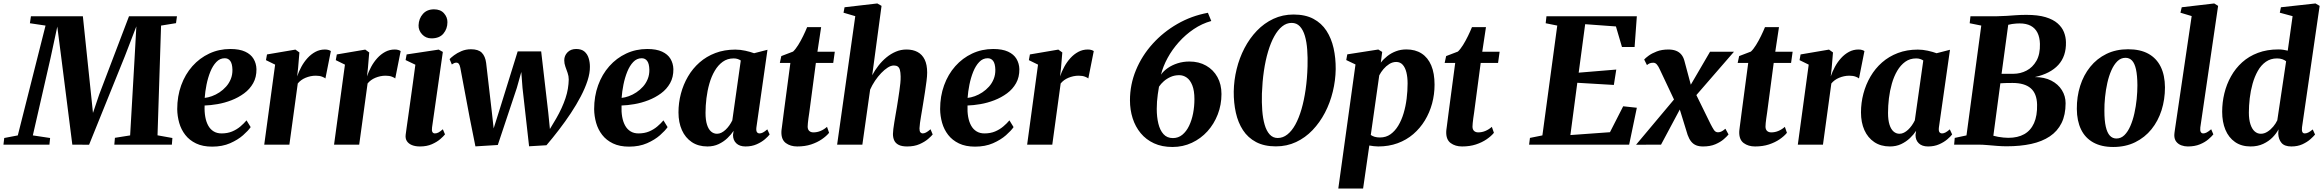

<svg xmlns="http://www.w3.org/2000/svg" viewBox="-63 -837 13442 1111"><path d="M-43 0 -38.5 -38.5 40 -53.5 200.5 -689 110 -702.5 116 -743H416.5L464 -289L475 -183.5L511 -290L683.5 -743H961L955.5 -703L869 -689L848.5 -54L934.5 -38.5L931.5 0H598.5L602 -39.5L690 -53.5L715.5 -495.5L726 -684.5L660 -513L452.5 0.5L355.5 0L291.5 -504.5L268.5 -683L229.5 -501.5L127 -53.5L227 -38.5L223 0Z M1387.5 -101.5Q1373.5 -81 1343.5 -54.5Q1313.5 -28 1268.5 -8.2Q1223.5 11.5 1164.5 11.5Q1110 11.5 1071.5 -7Q1033 -25.5 1009 -56.5Q985 -87.5 974 -126.2Q963 -165 962.5 -205.5Q962.5 -280 985.5 -343.5Q1008.5 -407 1050.2 -454Q1092 -501 1148 -527.2Q1204 -553.5 1270 -553.5Q1322.5 -553.5 1355.5 -538.2Q1388.5 -523 1404.2 -496.5Q1420 -470 1421 -437Q1421.5 -390.5 1402 -355.8Q1382.5 -321 1349.5 -296.8Q1316.5 -272.5 1276.5 -257Q1236.5 -241.5 1195.8 -234.5Q1155 -227.5 1121 -226.5Q1119.5 -190.5 1124.8 -161Q1130 -131.5 1142 -110Q1154 -88.5 1173.2 -76.8Q1192.5 -65 1219 -65Q1253.5 -65 1280.2 -76.2Q1307 -87.5 1327.8 -105Q1348.5 -122.5 1363.5 -140.5ZM1237.5 -500Q1209.5 -500 1188.8 -478.2Q1168 -456.5 1154 -421.8Q1140 -387 1132 -347Q1124 -307 1121.5 -270.5Q1141 -272.5 1163.2 -280.5Q1185.5 -288.5 1206.8 -302.5Q1228 -316.5 1245.2 -335.8Q1262.5 -355 1272.5 -379.8Q1282.5 -404.5 1282 -434Q1281 -468.5 1269.5 -484.2Q1258 -500 1237.5 -500Z M1466 0 1529 -463 1476 -489 1482 -522 1646.5 -550 1669.5 -533.5 1662 -443.5 1656.5 -395Q1666 -423 1681 -450.8Q1696 -478.5 1716.5 -501Q1737 -523.5 1762.2 -537Q1787.5 -550.5 1817 -550.5Q1830 -550.5 1838.8 -547.5Q1847.5 -544.5 1851.5 -541.5L1820 -383Q1816.5 -387 1801.5 -393Q1786.5 -399 1764.5 -399Q1748.5 -399 1733.5 -395.8Q1718.5 -392.5 1704.8 -386.8Q1691 -381 1679.8 -372.8Q1668.5 -364.5 1660 -354L1611.5 0Z M1870 0 1933 -463 1880 -489 1886 -522 2050.5 -550 2073.5 -533.5 2066 -443.5 2060.5 -395Q2070 -423 2085 -450.8Q2100 -478.5 2120.5 -501Q2141 -523.5 2166.2 -537Q2191.5 -550.5 2221 -550.5Q2234 -550.5 2242.8 -547.5Q2251.5 -544.5 2255.5 -541.5L2224 -383Q2220.5 -387 2205.5 -393Q2190.5 -399 2168.5 -399Q2152.5 -399 2137.5 -395.8Q2122.5 -392.5 2108.8 -386.8Q2095 -381 2083.8 -372.8Q2072.5 -364.5 2064 -354L2015.5 0Z M2367 10.5Q2340 10.5 2320.5 2.5Q2301 -5.5 2291.2 -20.8Q2281.5 -36 2284.5 -58.5Q2286.5 -75.5 2290.8 -104.5Q2295 -133.5 2300.5 -172.8Q2306 -212 2312.5 -258.5Q2319 -305 2326.2 -356.8Q2333.5 -408.5 2340.5 -462.5L2284 -489.5L2290 -522L2475.5 -550L2499.5 -536.5L2437 -99.5Q2434.5 -81.5 2439 -73.2Q2443.5 -65 2453.5 -65Q2463.5 -65 2473.8 -70.2Q2484 -75.5 2499.5 -89L2512 -59.5Q2503.5 -48.5 2484.5 -32Q2465.5 -15.5 2436 -2.5Q2406.5 10.5 2367 10.5ZM2433.5 -615Q2401 -615 2379.5 -638.2Q2358 -661.5 2359 -691Q2360.5 -729.5 2384 -756.2Q2407.5 -783 2448.5 -783Q2486 -783 2506.2 -760Q2526.5 -737 2526 -708.5Q2526 -670.5 2503 -642.8Q2480 -615 2433.5 -615Z M2688 10 2654.5 -157.5 2600.5 -445Q2597 -461.5 2591.8 -468Q2586.5 -474.5 2578.5 -474.5Q2570 -474.5 2564.2 -471.5Q2558.5 -468.5 2551.5 -464L2538.5 -495Q2546.5 -503.5 2564.2 -517Q2582 -530.5 2607.2 -541.2Q2632.5 -552 2662.5 -552Q2705 -552 2725 -531.8Q2745 -511.5 2750 -473L2782.5 -193L2793.5 -94L2831.5 -214.5L2932.5 -539.5H3068.5L3109.5 -185.5L3119 -90.5L3155.5 -151.5Q3173 -182 3186.5 -211.5Q3200 -241 3209.2 -268.8Q3218.5 -296.5 3223 -323.8Q3227.5 -351 3228 -377Q3228 -396.5 3221.5 -415Q3215 -433.5 3208.5 -451.5Q3202 -469.5 3202 -488Q3202 -515 3220.8 -534.2Q3239.5 -553.5 3271 -553.5Q3301.5 -553.5 3318.8 -538.8Q3336 -524 3343.2 -500.5Q3350.5 -477 3350.5 -451Q3351 -414.5 3336.8 -370.5Q3322.5 -326.5 3297.5 -278.8Q3272.5 -231 3240 -182Q3207.5 -133 3171.2 -85.8Q3135 -38.5 3099 3.5L2998.5 9.5L2960.5 -328.5L2953.5 -420.5L2927.5 -328L2817.5 2Z M3800 -101.5Q3786 -81 3756 -54.5Q3726 -28 3681 -8.2Q3636 11.5 3577 11.5Q3522.5 11.5 3484 -7Q3445.5 -25.5 3421.5 -56.5Q3397.5 -87.5 3386.5 -126.2Q3375.5 -165 3375 -205.5Q3375 -280 3398 -343.5Q3421 -407 3462.8 -454Q3504.5 -501 3560.5 -527.2Q3616.5 -553.5 3682.5 -553.5Q3735 -553.5 3768 -538.2Q3801 -523 3816.8 -496.5Q3832.5 -470 3833.5 -437Q3834 -390.5 3814.5 -355.8Q3795 -321 3762 -296.8Q3729 -272.5 3689 -257Q3649 -241.5 3608.2 -234.5Q3567.5 -227.5 3533.5 -226.5Q3532 -190.5 3537.2 -161Q3542.5 -131.5 3554.5 -110Q3566.5 -88.5 3585.8 -76.8Q3605 -65 3631.5 -65Q3666 -65 3692.8 -76.2Q3719.5 -87.5 3740.2 -105Q3761 -122.5 3776 -140.5ZM3650 -500Q3622 -500 3601.2 -478.2Q3580.5 -456.5 3566.5 -421.8Q3552.5 -387 3544.5 -347Q3536.5 -307 3534 -270.5Q3553.5 -272.5 3575.8 -280.5Q3598 -288.5 3619.2 -302.5Q3640.5 -316.5 3657.8 -335.8Q3675 -355 3685 -379.8Q3695 -404.5 3694.5 -434Q3693.5 -468.5 3682 -484.2Q3670.5 -500 3650 -500Z M4314 -100.5Q4311.5 -80.5 4316.8 -72.8Q4322 -65 4332.5 -65Q4341 -65 4351.5 -70.2Q4362 -75.5 4377 -88.5L4390.5 -59Q4382 -47.5 4362.8 -31Q4343.5 -14.5 4315.2 -2Q4287 10.5 4251 10.5Q4216.5 10.5 4197.5 -7.8Q4178.5 -26 4178.5 -56L4182 -80Q4168 -58.5 4146.2 -37.8Q4124.5 -17 4095.5 -3.2Q4066.5 10.5 4030.5 10.5Q3977.5 10.5 3940 -14.8Q3902.5 -40 3882.8 -84.2Q3863 -128.5 3863 -186.5Q3863 -242 3877 -295Q3891 -348 3918 -394.2Q3945 -440.5 3984.8 -475.5Q4024.5 -510.5 4076.5 -530.2Q4128.5 -550 4192 -550Q4220.5 -550 4249.8 -543.5Q4279 -537 4300.5 -529L4378 -549ZM4223.5 -487Q4216 -492 4205.8 -495.5Q4195.5 -499 4182.5 -499Q4146 -499 4119 -479.5Q4092 -460 4072.8 -427.2Q4053.5 -394.5 4041.8 -353.2Q4030 -312 4024.8 -268.5Q4019.5 -225 4019.5 -184Q4019.5 -142.5 4028 -115.8Q4036.5 -89 4051.5 -76Q4066.5 -63 4086 -63Q4099 -63 4111.5 -69.2Q4124 -75.5 4135.5 -86.2Q4147 -97 4157 -111Q4167 -125 4174.5 -140.5Z M4620 -186.5Q4617 -167 4615 -152Q4613 -137 4611.8 -125.2Q4610.5 -113.5 4610.5 -104.5Q4610.5 -88 4619.5 -79.5Q4628.5 -71 4644 -71Q4665.5 -71 4685.5 -79.5Q4705.5 -88 4722.5 -103L4734.5 -68.5Q4718.5 -49 4692.2 -31Q4666 -13 4630.5 -1.2Q4595 10.5 4550 10.5Q4511 10.5 4484.2 -9.2Q4457.5 -29 4458.5 -74Q4458.5 -77.5 4459.2 -84.5Q4460 -91.5 4461.8 -104Q4463.5 -116.5 4466 -136.5Q4468.5 -156.5 4472.5 -187L4510.5 -473H4449.5L4458 -512.5L4526 -538.5Q4540.5 -552 4555.8 -576.5Q4571 -601 4584.5 -628.8Q4598 -656.5 4607.5 -680H4688.5L4667 -537.5H4767.5L4758.5 -473H4658Z M5186 10.5Q5155 10.5 5137 1.2Q5119 -8 5111.5 -24.2Q5104 -40.5 5104 -62Q5104 -73 5106.2 -90.5Q5108.5 -108 5112 -129.8Q5115.5 -151.5 5119.5 -174.5Q5123.5 -197.5 5127 -218Q5130.5 -240 5134.2 -263.5Q5138 -287 5141.2 -310.5Q5144.5 -334 5146.8 -355.8Q5149 -377.5 5148.5 -395Q5148 -419 5144.2 -432.5Q5140.5 -446 5132 -452Q5123.5 -458 5109.5 -458Q5092.5 -458 5073.8 -446Q5055 -434 5036 -414.2Q5017 -394.5 5000.2 -369.5Q4983.5 -344.5 4972 -318.5L4927 0H4781L4886 -743.5L4818 -763.5L4824 -795L5013.5 -817L5038 -803L4984 -401.5Q4999 -430 5019.8 -456.8Q5040.5 -483.5 5066.2 -504.8Q5092 -526 5121 -538.2Q5150 -550.5 5182.5 -550.5Q5219.5 -550.5 5246.2 -536.2Q5273 -522 5287.5 -492.5Q5302 -463 5302 -417Q5302 -397 5298.2 -367.5Q5294.5 -338 5289.5 -305.8Q5284.5 -273.5 5280 -246Q5277 -227 5273.5 -206Q5270 -185 5266.5 -164.5Q5263 -144 5260.5 -125.8Q5258 -107.5 5257.5 -94Q5257.5 -76.5 5263.2 -70.8Q5269 -65 5276 -65Q5285 -65 5295.2 -70.2Q5305.5 -75.5 5321.5 -89L5334 -59Q5327 -50 5307.8 -33.2Q5288.5 -16.5 5258.2 -3Q5228 10.5 5186 10.5Z M5802 -101.5Q5788 -81 5758 -54.5Q5728 -28 5683 -8.2Q5638 11.5 5579 11.5Q5524.5 11.5 5486 -7Q5447.5 -25.5 5423.5 -56.5Q5399.5 -87.5 5388.5 -126.2Q5377.5 -165 5377 -205.5Q5377 -280 5400 -343.5Q5423 -407 5464.8 -454Q5506.5 -501 5562.5 -527.2Q5618.5 -553.5 5684.5 -553.5Q5737 -553.5 5770 -538.2Q5803 -523 5818.8 -496.5Q5834.5 -470 5835.5 -437Q5836 -390.5 5816.5 -355.8Q5797 -321 5764 -296.8Q5731 -272.5 5691 -257Q5651 -241.5 5610.2 -234.5Q5569.5 -227.5 5535.5 -226.5Q5534 -190.5 5539.2 -161Q5544.5 -131.5 5556.5 -110Q5568.5 -88.5 5587.8 -76.8Q5607 -65 5633.5 -65Q5668 -65 5694.8 -76.2Q5721.5 -87.5 5742.2 -105Q5763 -122.5 5778 -140.5ZM5652 -500Q5624 -500 5603.2 -478.2Q5582.5 -456.5 5568.5 -421.8Q5554.5 -387 5546.5 -347Q5538.5 -307 5536 -270.5Q5555.5 -272.5 5577.8 -280.5Q5600 -288.5 5621.2 -302.5Q5642.5 -316.5 5659.8 -335.8Q5677 -355 5687 -379.8Q5697 -404.5 5696.5 -434Q5695.5 -468.5 5684 -484.2Q5672.5 -500 5652 -500Z M5880.5 0 5943.5 -463 5890.5 -489 5896.5 -522 6061 -550 6084 -533.5 6076.5 -443.5 6071 -395Q6080.5 -423 6095.5 -450.8Q6110.5 -478.5 6131 -501Q6151.5 -523.5 6176.8 -537Q6202 -550.5 6231.5 -550.5Q6244.5 -550.5 6253.2 -547.5Q6262 -544.5 6266 -541.5L6234.5 -383Q6231 -387 6216 -393Q6201 -399 6179 -399Q6163 -399 6148 -395.8Q6133 -392.5 6119.2 -386.8Q6105.5 -381 6094.2 -372.8Q6083 -364.5 6074.5 -354L6026 0Z M6721.5 13.5Q6660.5 13.5 6614.5 -7.8Q6568.5 -29 6537.5 -66.5Q6506.5 -104 6491 -152.8Q6475.5 -201.5 6475.5 -256.5Q6475.5 -347.5 6510 -431Q6544.5 -514.5 6606.2 -583Q6668 -651.5 6749.8 -698.5Q6831.5 -745.5 6926.5 -763L6946 -715.5Q6892 -700.5 6844.5 -668.5Q6797 -636.5 6758.5 -593.5Q6720 -550.5 6693.5 -502Q6667 -453.5 6655 -405Q6669.5 -426 6694.2 -443.2Q6719 -460.5 6751.2 -470.8Q6783.5 -481 6819.5 -481Q6874.5 -481 6916.2 -457.2Q6958 -433.5 6981.5 -391.2Q7005 -349 7005 -293Q7005 -230.5 6983.5 -175Q6962 -119.5 6923.8 -77.2Q6885.5 -35 6833.8 -10.8Q6782 13.5 6721.5 13.5ZM6724 -38Q6755 -38 6778.5 -57.2Q6802 -76.5 6817.5 -108.8Q6833 -141 6840.8 -181Q6848.5 -221 6848.5 -263Q6848.5 -312.5 6836.2 -343.2Q6824 -374 6804 -388Q6784 -402 6760.5 -402Q6733.5 -402 6711 -392Q6688.5 -382 6671.2 -366.8Q6654 -351.5 6643.5 -335.5Q6639.5 -312.5 6636.5 -291.2Q6633.5 -270 6632 -249.2Q6630.5 -228.5 6630.5 -206.5Q6630.5 -160 6639.8 -121.8Q6649 -83.5 6669.5 -60.8Q6690 -38 6724 -38Z M7320 10Q7252.5 10 7205.2 -15Q7158 -40 7129.5 -83.8Q7101 -127.5 7088.2 -184.8Q7075.5 -242 7076 -307Q7077 -372.5 7092.8 -437Q7108.5 -501.5 7138.2 -558.5Q7168 -615.5 7210 -659.2Q7252 -703 7305.5 -728Q7359 -753 7422 -753Q7490 -753 7537 -728Q7584 -703 7612.5 -659Q7641 -615 7653.8 -558Q7666.5 -501 7666 -437Q7665 -371.5 7649.2 -306.8Q7633.5 -242 7603.8 -185Q7574 -128 7532 -84Q7490 -40 7436.5 -15Q7383 10 7320 10ZM7330.5 -38.5Q7360.5 -38.5 7386.2 -58.8Q7412 -79 7432.5 -116.2Q7453 -153.5 7468 -205Q7483 -256.5 7492 -319.2Q7501 -382 7503 -453Q7504.5 -503.5 7501.2 -548.8Q7498 -594 7487.8 -629Q7477.5 -664 7458.8 -684.2Q7440 -704.5 7411 -704.5Q7381.5 -704.5 7356.2 -684.2Q7331 -664 7310.5 -627Q7290 -590 7274.8 -539Q7259.5 -488 7250.5 -426.2Q7241.5 -364.5 7239 -295.5Q7237.5 -244 7241 -197.8Q7244.5 -151.5 7254.8 -115.8Q7265 -80 7283.8 -59.2Q7302.5 -38.5 7330.5 -38.5Z M7681 254 7780.5 -464 7727 -489.5 7733 -522.5 7912.5 -550.5 7935 -536.5 7927 -474.5Q7942.5 -495 7964.8 -512.5Q7987 -530 8014.8 -540.5Q8042.5 -551 8075 -551Q8126.5 -551 8163 -527.5Q8199.5 -504 8218.8 -458.5Q8238 -413 8238 -347Q8238 -291 8223.8 -238.2Q8209.5 -185.5 8182 -140.2Q8154.5 -95 8115 -61Q8075.5 -27 8024.2 -8.2Q7973 10.5 7912 10.5Q7899.5 10.5 7886.2 8.8Q7873 7 7860.5 5L7824.5 254ZM7869 -56Q7879 -49 7892 -45.2Q7905 -41.5 7922.5 -41.5Q7957 -41.5 7983 -60Q8009 -78.5 8028 -110Q8047 -141.5 8059 -181.8Q8071 -222 8076.5 -266.5Q8082 -311 8082 -354Q8082 -390.5 8075 -418.5Q8068 -446.5 8053.5 -462.5Q8039 -478.5 8016 -478.5Q7995 -478.5 7976 -466.5Q7957 -454.5 7942.2 -437Q7927.5 -419.5 7918 -401Z M8467 -186.5Q8464 -167 8462 -152Q8460 -137 8458.8 -125.2Q8457.5 -113.5 8457.5 -104.5Q8457.5 -88 8466.5 -79.5Q8475.5 -71 8491 -71Q8512.5 -71 8532.5 -79.5Q8552.5 -88 8569.5 -103L8581.5 -68.5Q8565.5 -49 8539.2 -31Q8513 -13 8477.5 -1.2Q8442 10.5 8397 10.5Q8358 10.5 8331.2 -9.2Q8304.5 -29 8305.5 -74Q8305.5 -77.5 8306.2 -84.5Q8307 -91.5 8308.8 -104Q8310.5 -116.5 8313 -136.5Q8315.5 -156.5 8319.5 -187L8357.5 -473H8296.5L8305 -512.5L8373 -538.5Q8387.5 -552 8402.8 -576.5Q8418 -601 8431.5 -628.8Q8445 -656.5 8454.5 -680H8535.5L8514 -537.5H8614.5L8605.5 -473H8505Z M8785 0 8790 -39 8862 -53.5 8948 -689 8881 -702.5 8885.5 -743H9408.5L9395.5 -565H9322.5L9287.5 -684L9109.5 -697L9072 -416.5L9289.5 -434.5L9275.5 -345.5L9064 -358L9024 -55.5L9253 -72L9329.5 -222L9408.5 -213.5L9364 0Z M9791.5 10.5Q9768.5 10.5 9751.8 3.8Q9735 -3 9723 -17.8Q9711 -32.5 9702.5 -56L9640 -258.5L9681 -248L9548.5 0L9404 0.5L9656.5 -300.5L9643.5 -219L9541 -436Q9534 -452 9525 -463Q9516 -474 9504 -474Q9491.5 -474 9483.5 -470.8Q9475.5 -467.5 9467 -460.5L9451 -492.5Q9458 -501 9476.8 -514.8Q9495.5 -528.5 9524.2 -539.5Q9553 -550.5 9591 -550.5Q9616 -550.5 9634.5 -543.5Q9653 -536.5 9665.2 -522.2Q9677.5 -508 9683.5 -486L9734 -297.5L9695.5 -303.5L9832 -537.5H9970.5L9718 -246.5L9732 -329.5L9835.5 -118.5Q9845.5 -99 9854.5 -85.2Q9863.5 -71.5 9878 -71.5Q9886.5 -71.5 9896 -75.2Q9905.5 -79 9921 -92L9939 -59Q9930.5 -48 9911.5 -31.5Q9892.5 -15 9862.8 -2.2Q9833 10.5 9791.5 10.5Z M10162.5 -186.5Q10159.5 -167 10157.5 -152Q10155.5 -137 10154.2 -125.2Q10153 -113.5 10153 -104.5Q10153 -88 10162 -79.5Q10171 -71 10186.5 -71Q10208 -71 10228 -79.5Q10248 -88 10265 -103L10277 -68.5Q10261 -49 10234.8 -31Q10208.5 -13 10173 -1.2Q10137.5 10.5 10092.5 10.5Q10053.5 10.5 10026.8 -9.2Q10000 -29 10001 -74Q10001 -77.5 10001.8 -84.5Q10002.5 -91.5 10004.2 -104Q10006 -116.5 10008.5 -136.5Q10011 -156.5 10015 -187L10053 -473H9992L10000.5 -512.5L10068.5 -538.5Q10083 -552 10098.2 -576.5Q10113.5 -601 10127 -628.8Q10140.5 -656.5 10150 -680H10231L10209.5 -537.5H10310L10301 -473H10200.5Z M10340 0 10403 -463 10350 -489 10356 -522 10520.5 -550 10543.5 -533.5 10536 -443.5 10530.5 -395Q10540 -423 10555 -450.8Q10570 -478.5 10590.5 -501Q10611 -523.5 10636.2 -537Q10661.5 -550.5 10691 -550.5Q10704 -550.5 10712.8 -547.5Q10721.5 -544.5 10725.5 -541.5L10694 -383Q10690.5 -387 10675.5 -393Q10660.5 -399 10638.5 -399Q10622.5 -399 10607.5 -395.8Q10592.5 -392.5 10578.8 -386.8Q10565 -381 10553.8 -372.8Q10542.5 -364.5 10534 -354L10485.5 0Z M11156.5 -100.5Q11154 -80.5 11159.2 -72.8Q11164.5 -65 11175 -65Q11183.5 -65 11194 -70.2Q11204.5 -75.5 11219.5 -88.5L11233 -59Q11224.5 -47.5 11205.2 -31Q11186 -14.5 11157.8 -2Q11129.5 10.5 11093.5 10.5Q11059 10.5 11040 -7.8Q11021 -26 11021 -56L11024.5 -80Q11010.5 -58.5 10988.8 -37.8Q10967 -17 10938 -3.2Q10909 10.5 10873 10.5Q10820 10.5 10782.5 -14.8Q10745 -40 10725.2 -84.2Q10705.5 -128.5 10705.5 -186.5Q10705.5 -242 10719.5 -295Q10733.5 -348 10760.5 -394.2Q10787.5 -440.5 10827.2 -475.5Q10867 -510.5 10919 -530.2Q10971 -550 11034.5 -550Q11063 -550 11092.2 -543.5Q11121.5 -537 11143 -529L11220.5 -549ZM11066 -487Q11058.5 -492 11048.2 -495.5Q11038 -499 11025 -499Q10988.5 -499 10961.5 -479.5Q10934.5 -460 10915.2 -427.2Q10896 -394.5 10884.2 -353.2Q10872.5 -312 10867.2 -268.5Q10862 -225 10862 -184Q10862 -142.5 10870.5 -115.8Q10879 -89 10894 -76Q10909 -63 10928.5 -63Q10941.5 -63 10954 -69.2Q10966.5 -75.5 10978 -86.2Q10989.5 -97 10999.5 -111Q11009.5 -125 11017 -140.5Z M11548.5 9.5Q11522 9.5 11493.2 7.2Q11464.5 5 11437 2.5Q11409.5 0 11385.5 0H11244.5L11248 -39L11316 -53.5L11401.5 -689L11334.5 -702.5L11339 -743H11492.5Q11522.5 -743.5 11548.8 -745.2Q11575 -747 11602.8 -749Q11630.5 -751 11663 -751Q11729.5 -751 11773.5 -737.8Q11817.5 -724.5 11843.2 -701.8Q11869 -679 11880 -651Q11891 -623 11891.5 -593Q11893.5 -512 11847.5 -461.5Q11801.5 -411 11711.5 -391Q11767 -391 11806.8 -370.5Q11846.5 -350 11868 -315.5Q11889.5 -281 11889.5 -239.5Q11889.5 -172.5 11866 -125Q11842.5 -77.5 11798 -47.8Q11753.5 -18 11690.5 -4.2Q11627.5 9.5 11548.5 9.5ZM11558.5 -39.5Q11612.5 -39.5 11650 -60.5Q11687.5 -81.5 11706.8 -124.5Q11726 -167.5 11724.5 -232Q11723 -296 11687.5 -326.5Q11652 -357 11582.5 -357Q11558.5 -357 11543 -356.5Q11527.5 -356 11512 -355L11471.5 -51.5Q11484 -48 11499.2 -45.2Q11514.5 -42.5 11530.2 -41Q11546 -39.5 11558.5 -39.5ZM11519 -410Q11536 -409.5 11552.8 -409.8Q11569.5 -410 11587.5 -410Q11628 -410 11663.5 -428.5Q11699 -447 11720.8 -485.2Q11742.5 -523.5 11741 -583Q11740 -621 11726.8 -647.5Q11713.5 -674 11687.8 -687.8Q11662 -701.5 11624 -701.5Q11615.5 -701.5 11603.8 -700.8Q11592 -700 11580 -698.2Q11568 -696.5 11557.5 -693.5Z M12251 -552Q12321.5 -552 12368.5 -526Q12415.5 -500 12439.8 -450.8Q12464 -401.5 12464.5 -331.5Q12464.5 -261.5 12444.8 -199.2Q12425 -137 12386.5 -89.2Q12348 -41.5 12292.2 -14Q12236.5 13.5 12165 13.5Q12096.5 13.5 12049.5 -12.8Q12002.5 -39 11978.8 -88.2Q11955 -137.5 11954.5 -206.5Q11954 -277.5 11973.8 -340Q11993.5 -402.5 12032 -450.2Q12070.5 -498 12125.8 -525Q12181 -552 12251 -552ZM12236 -502.5Q12209.5 -502.5 12189.2 -482.8Q12169 -463 12154.5 -430.2Q12140 -397.5 12131 -357.2Q12122 -317 12117.8 -275Q12113.5 -233 12114 -195.5Q12114 -139.5 12122 -104.2Q12130 -69 12145.5 -52.2Q12161 -35.5 12183.5 -35.5Q12210 -35.5 12230 -55.2Q12250 -75 12264.2 -107.8Q12278.5 -140.5 12287.5 -181Q12296.5 -221.5 12300.8 -263.8Q12305 -306 12305 -344Q12304.5 -401 12296.8 -435.8Q12289 -470.5 12274 -486.5Q12259 -502.5 12236 -502.5Z M12669 -99.5Q12667 -82 12671.5 -73.5Q12676 -65 12686 -65Q12694.5 -65 12704.5 -69.8Q12714.5 -74.5 12732 -89L12744.5 -59.5Q12734.5 -47 12715.2 -30.5Q12696 -14 12666.5 -1.8Q12637 10.5 12596.5 10.5Q12577.5 10.5 12559.5 4Q12541.5 -2.5 12530 -17Q12518.5 -31.5 12518.5 -55Q12518.5 -60.5 12519.5 -67.8Q12520.5 -75 12521.5 -82.8Q12522.5 -90.5 12523.5 -96.5L12619 -744L12554 -763.5L12561.5 -795L12749.5 -817L12772 -803Z M13257.5 -100.5Q13255.5 -82.5 13259.2 -73.8Q13263 -65 13273.5 -65Q13282.5 -65 13293.2 -70Q13304 -75 13319.5 -88L13333 -58.5Q13324.5 -48 13306 -31.5Q13287.5 -15 13259.8 -2.2Q13232 10.5 13196 10.5Q13156.5 10.5 13139 -10Q13121.5 -30.5 13120 -63.5L13121.5 -88.5Q13109.5 -65 13087.2 -42.2Q13065 -19.5 13033 -4.5Q13001 10.5 12960 10.5Q12907 10.5 12870 -15.2Q12833 -41 12814.2 -86.2Q12795.5 -131.5 12795.5 -190Q12795.5 -244.5 12808.2 -297Q12821 -349.5 12846.8 -395.5Q12872.5 -441.5 12911.2 -476.5Q12950 -511.5 13002.5 -531.2Q13055 -551 13120.5 -551Q13134.5 -551 13148.8 -549Q13163 -547 13175 -544L13203 -743.5L13129 -763.5L13135.5 -795L13335.5 -817L13359.5 -803ZM13165.5 -482.5Q13157 -489.5 13143.8 -494.2Q13130.5 -499 13113 -499Q13076 -499 13048.2 -479.5Q13020.5 -460 13001.8 -426.8Q12983 -393.5 12971.5 -352.5Q12960 -311.5 12955 -268.2Q12950 -225 12950 -185.5Q12950 -145.5 12959 -118Q12968 -90.5 12983.5 -76.8Q12999 -63 13019 -63Q13039 -63 13057.5 -74.8Q13076 -86.5 13091 -104.5Q13106 -122.5 13114.5 -141Z"/></svg>

Font: Merriweather 60pt ExtraBold
Style: Italic
Weight: 800
Italic angle: -7.8°
Version: Version 2.101